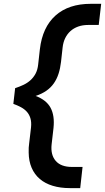

<svg xmlns="http://www.w3.org/2000/svg" viewBox="-20 -802 545 997"><path d="M58.6 -344.2Q81.1 -351.6 101.3 -361.1Q121.6 -370.6 137.7 -385Q153.8 -399.4 164.6 -419.4Q175.3 -439.5 178.2 -467.3L187 -545.9Q200.2 -660.6 268.3 -721.4Q336.4 -782.2 451.7 -782.2H505.4L492.7 -672.4H438Q409.2 -672.4 386 -664.1Q362.8 -655.8 345.9 -640.6Q329.1 -625.5 318.6 -604Q308.1 -582.5 305.2 -555.7L296.9 -481Q293 -446.8 283.9 -418.9Q274.9 -391.1 259.3 -368.9Q243.7 -346.7 220.5 -330.6Q197.3 -314.5 165 -303.7Q220.7 -283.2 242.7 -242.2Q264.6 -201.2 257.8 -137.2L248 -51.8Q242.2 2 269.3 33.4Q296.4 64.9 354 64.9H408.7L396.5 174.8H342.8Q293.5 174.8 253.9 162.8Q214.4 150.9 186.8 127.4Q159.2 104 144.3 69.3Q129.4 34.7 128.9 -10.3Q127.9 -34.7 131.8 -61L141.1 -140.1Q144 -168 137.9 -188Q131.8 -208 118.9 -222.2Q106 -236.3 87.9 -245.8Q69.8 -255.4 49.3 -262.7Z"/></svg>

Font: Proza Libre
Style: Bold Italic
Weight: 700
Designer: Jasper de Waard
Foundry: Jasper de Waard
Version: Version 1.000; ttfautohint (v1.4.1.8-43bc)